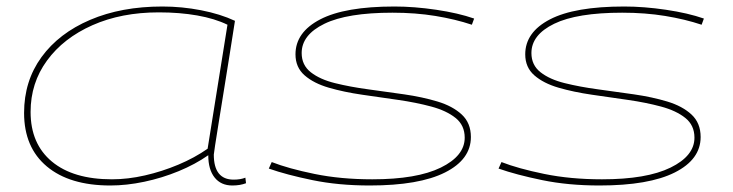

<svg xmlns="http://www.w3.org/2000/svg" viewBox="-20 -560 2252 590"><path d="M694 10Q659 10 639.5 -14.5Q620 -39 620 -83Q580 -55 529 -34Q478 -13 423.5 -1.5Q369 10 319 10Q194 10 124 -48.5Q54 -107 54 -213Q54 -311 107.5 -384.5Q161 -458 257 -499Q353 -540 479 -540Q539 -540 598 -528.5Q657 -517 702 -496Q694 -444 685 -388Q676 -332 667.5 -279Q659 -226 652 -183Q645 -140 641 -113.5Q637 -87 637 -85Q637 -8 698 -8Q719 -8 734 -14L736 3Q718 10 694 10ZM618 -103 679 -484Q640 -503 586 -512.5Q532 -522 468 -522Q353 -522 264 -482.5Q175 -443 124.5 -374Q74 -305 74 -216Q74 -118 139.5 -63.5Q205 -9 324 -9Q373 -9 425.5 -21Q478 -33 528 -54Q578 -75 618 -103Z M806 -42 815 -62Q866 -42 946.5 -25.5Q1027 -9 1124 -9Q1261 -9 1334.5 -45Q1408 -81 1408 -137Q1408 -175 1380 -197.5Q1352 -220 1305.5 -232.5Q1259 -245 1203.5 -253Q1148 -261 1092.5 -269Q1037 -277 990.5 -290.5Q944 -304 916 -328.5Q888 -353 888 -393Q888 -461 964 -500.5Q1040 -540 1192 -540Q1253 -540 1320.5 -530Q1388 -520 1437 -503L1430 -484Q1379 -501 1318 -511Q1257 -521 1186 -521Q1047 -521 977 -487Q907 -453 907 -397Q907 -360 935 -338Q963 -316 1009.5 -304.5Q1056 -293 1111.5 -285.5Q1167 -278 1222.5 -270Q1278 -262 1324.5 -248Q1371 -234 1399 -208Q1427 -182 1427 -139Q1427 -70 1347.5 -30Q1268 10 1116 10Q1020 10 940 -6.5Q860 -23 806 -42Z M1512 -42 1521 -62Q1572 -42 1652.5 -25.5Q1733 -9 1830 -9Q1967 -9 2040.5 -45Q2114 -81 2114 -137Q2114 -175 2086 -197.5Q2058 -220 2011.5 -232.5Q1965 -245 1909.5 -253Q1854 -261 1798.5 -269Q1743 -277 1696.5 -290.5Q1650 -304 1622 -328.5Q1594 -353 1594 -393Q1594 -461 1670 -500.5Q1746 -540 1898 -540Q1959 -540 2026.5 -530Q2094 -520 2143 -503L2136 -484Q2085 -501 2024 -511Q1963 -521 1892 -521Q1753 -521 1683 -487Q1613 -453 1613 -397Q1613 -360 1641 -338Q1669 -316 1715.5 -304.5Q1762 -293 1817.5 -285.5Q1873 -278 1928.5 -270Q1984 -262 2030.5 -248Q2077 -234 2105 -208Q2133 -182 2133 -139Q2133 -70 2053.5 -30Q1974 10 1822 10Q1726 10 1646 -6.5Q1566 -23 1512 -42Z"/></svg>

Font: Georama Extra Expanded Thin
Style: Italic
Weight: 100
Width: 8
Italic angle: -9°
Designer: Jean-Baptiste Levee
Foundry: Production Type
Version: Version 1.000